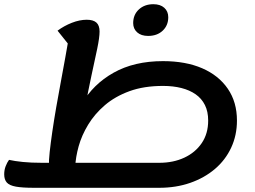

<svg xmlns="http://www.w3.org/2000/svg" viewBox="-38 -869 1212 914"><path d="M123 25Q69 25 38 19.5Q7 14 -5.5 0Q-18 -14 -18 -39Q-18 -60 -11 -78Q-4 -96 5 -108Q31 -102 70.5 -98Q110 -94 162 -94H235L195 -80Q194 -103 198.5 -145Q203 -187 211 -242Q219 -297 229.5 -357.5Q240 -418 251.5 -479Q263 -540 272.5 -593.5Q282 -647 289 -687L311 -629L236 -723Q267 -746 304 -760.5Q341 -775 375 -775Q406 -775 421 -761.5Q436 -748 436 -719Q436 -691 425 -638Q414 -585 397.5 -510Q381 -435 365 -343L351 -374Q405 -468 503 -523Q601 -578 738 -578Q846 -578 924.5 -544Q1003 -510 1046.5 -446.5Q1090 -383 1090 -295Q1090 -225 1062.5 -166Q1035 -107 985 -64.5Q935 -22 867.5 1.5Q800 25 720 25ZM320 -74 286 -94H720Q787 -94 839.5 -118.5Q892 -143 922.5 -188Q953 -233 953 -295Q953 -338 937.5 -369Q922 -400 893.5 -420Q865 -440 825.5 -450Q786 -460 738 -460Q647 -460 578.5 -435Q510 -410 461.5 -368.5Q413 -327 382 -276Q351 -225 336.5 -173Q322 -121 320 -74ZM667 -698Q634 -698 615 -715Q596 -732 596 -759Q596 -799 623 -824Q650 -849 692 -849Q725 -849 744 -832Q763 -815 763 -787Q763 -748 736.5 -723Q710 -698 667 -698Z"/></svg>

Font: Lemonada Medium
Style: Regular
Weight: 500
Designer: Mohamed Gaber (Arabic), Eduardo Tunni (Latin)
Foundry: Kief Type Foundry
Version: Version 4.004; ttfautohint (v1.8.2)